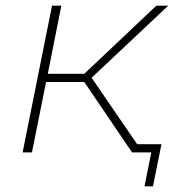

<svg xmlns="http://www.w3.org/2000/svg" viewBox="-20 -539 643 679"><path d="M447 0 278 -249H143L93 0H60L164 -519H197L149 -278H278L533 -519H575L304 -264L485 0ZM491 120 515 0H447L454 -29H551L521 120Z"/></svg>

Font: Montserrat ExtraLight
Style: Italic
Weight: 200
Italic angle: -11.3°
Designer: Julieta Ulanovsky
Foundry: Julieta Ulanovsky
Version: Version 9.000; ttfautohint (v1.8.4.7-5d5b)